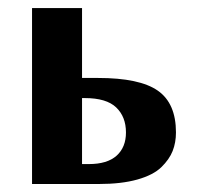

<svg xmlns="http://www.w3.org/2000/svg" viewBox="-20 -460 492 480"><path d="M185.1 -214.8V-49.8H202.1Q248 -49.8 271.5 -70.8Q294.9 -91.8 294.9 -128.9Q294.9 -168 270.5 -191.4Q246.1 -214.8 191.9 -214.8ZM419.9 -128.9Q419.9 -103.5 411.6 -82.5Q403.3 -61.5 383.3 -42Q363.3 -22.5 323.5 -11.2Q283.7 0 227.1 0H60.1V-439.9H185.1V-265.1H225.1Q329.1 -265.1 374.5 -233.4Q419.9 -201.7 419.9 -128.9Z"/></svg>

Font: Pfennig
Style: Bold
Weight: 700
Version: Version 20120410 ; ttfautohint (v0.8)